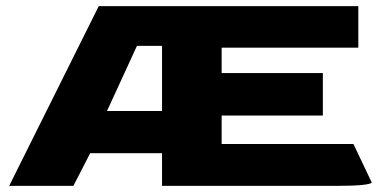

<svg xmlns="http://www.w3.org/2000/svg" viewBox="-20 -608 1256 628"><path d="M1196 -11Q1193 -6 1164 -3Q1135 0 1076 0H510V-107H275L220 0H10L303 -588H1152V-452H705V-369H1036V-230H705V-137H1136ZM510 -245V-458H428L330 -245Z"/></svg>

Font: Gold Bold
Style: Regular
Weight: 400
Designer: jaiki
Version: Version 1.000